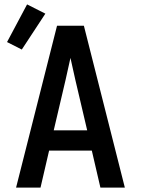

<svg xmlns="http://www.w3.org/2000/svg" viewBox="-20 -852 640 872"><path d="M53 0 177 -490 239 -735H361L547 0H436L397 -168H203L164 0ZM224 -260H376L322 -490Q317 -515 311 -539.5Q305 -564 300 -589Q295 -564 289 -539.5Q283 -515 278 -490ZM79 -627 12 -661 103 -832 186 -790Z"/></svg>

Font: Iosevka SS04 Semibold Extended
Style: Regular
Weight: 600
Width: 7
Monospace: yes
Designer: Belleve Invis
Foundry: Belleve Invis
Version: Version 19.0.0; ttfautohint (v1.8.4)